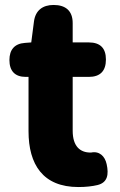

<svg xmlns="http://www.w3.org/2000/svg" viewBox="-20 -740 485 774"><path d="M273 -321V-430H338C384 -430 407 -454 407 -500C407 -546 384 -569 338 -569H273V-647C273 -696 245 -720 196 -720C152 -720 123 -698 117 -654L106 -569L80 -567C39 -564 18 -540 18 -498C18 -454 40 -430 84 -430H95V-320V-211C95 -77 153 14 296 14C326 14 352 11 373 6C414 -4 419 -37 410 -78C403 -111 380 -132 347 -125C346 -125 346 -125 345 -125C303 -125 273 -150 273 -213Z"/></svg>

Font: GenSenRounded2 TW H
Style: Regular
Weight: 900
Version: Version 2.100;PS 2.1;hotconv 16.6.51;makeotf.lib2.5.65220 DE